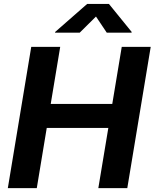

<svg xmlns="http://www.w3.org/2000/svg" viewBox="-20 -969 796 989"><path d="M20.3 0 140.9 -727.5H290.1L241.3 -433.7H558.3L607.1 -727.5H756.3L635.7 0H486.5L538 -310H220.8L169.5 0ZM390.7 -800.8H263.4L264.2 -804.4L428.9 -948.7H541.1L658.3 -804.4L657.6 -800.8H529.9L474.4 -883.8Z"/></svg>

Font: Inter Variable
Style: Italic
Weight: 400
Italic angle: -9.39999°
Designer: Rasmus Andersson
Foundry: rsms
Version: Version 4.001;git-9221beed3